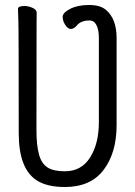

<svg xmlns="http://www.w3.org/2000/svg" viewBox="-20 -731 540 769"><path d="M240 18Q169 18 128 -8Q55 -54 55 -198Q55 -618 53.5 -648Q52 -678 52 -695Q52 -707 78 -707Q94 -707 110.5 -699.5Q127 -692 127 -680Q127 -668 126.5 -639Q126 -610 126 -210Q126 -150 136 -113Q146 -76 170 -60.5Q194 -45 240 -45Q306 -45 341 -100.5Q376 -156 376 -242V-580Q376 -611 366.5 -630Q357 -649 339 -649Q303 -649 287 -628Q275 -615 263.5 -615Q252 -615 241.5 -631Q231 -647 231 -663.5Q231 -680 261 -695.5Q291 -711 337 -711Q383 -711 406 -690Q447 -654 447 -579V-230Q447 -119 395 -50.5Q343 18 240 18Z"/></svg>

Font: LXGW WenKai Mono Lite
Style: Regular
Weight: 400
Monospace: yes
Designer: LXGW / Fontworks Inc.
Foundry: LXGW / Fontworks Inc.
Version: Version 1.520; June 14, 2025